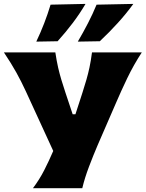

<svg xmlns="http://www.w3.org/2000/svg" viewBox="-24 -988 764 1008"><path d="M149 0Q183.5 -46 208.2 -94.5Q233 -143 255.5 -195.5L111.5 -509Q88 -560 62.2 -606.5Q36.5 -653 -3.5 -713H266.5Q273.5 -667 281.2 -633.2Q289 -599.5 298.2 -569Q307.5 -538.5 319.5 -502L357.5 -388H372L408.5 -500.5Q420.5 -538 429.5 -569Q438.5 -600 445.8 -633.8Q453 -667.5 459 -713H720.5Q677.5 -647 644.2 -577.8Q611 -508.5 586 -450L488.5 -225.5Q466 -173 443.2 -113Q420.5 -53 408 0ZM384.5 -769.5Q413 -818 438 -866.5Q463 -915 483 -963.5L676 -967.5Q639 -916.5 594.2 -867.2Q549.5 -818 500 -771.5ZM166.5 -769.5Q212 -865 241.5 -963.5L425 -967.5Q395 -916.5 357.8 -867.2Q320.5 -818 278.5 -771.5Z"/></svg>

Font: Commissioner Flair ExtraBold
Style: Regular
Weight: 800
Designer: Kostas Bartsokas
Foundry: Kostas Bartsokas
Version: Version 1.000; ttfautohint (v1.8.3)